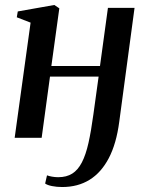

<svg xmlns="http://www.w3.org/2000/svg" viewBox="-20 -554 584 772"><path d="M459.5 -64.5Q448 23.5 417.5 81.8Q387 140 340 169Q293 198 230 198Q208 198 189.2 194.2Q170.5 190.5 161.5 184L169 151Q176.5 154 188.8 156.2Q201 158.5 214 158.5Q247.5 158.5 270.5 144Q293.5 129.5 309.2 99Q325 68.5 335.8 20.5Q346.5 -27.5 355.5 -94L376.5 -246H181L147.5 0H39L103 -463L47.5 -484.5L51.5 -508L198.5 -534L218.5 -520.5L186.5 -288.5H382L414 -522.5H521Z"/></svg>

Font: Merriweather 96pt Medium
Style: Italic
Weight: 500
Italic angle: -7.8°
Version: Version 2.101